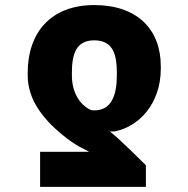

<svg xmlns="http://www.w3.org/2000/svg" viewBox="-20 -557 740 755"><path d="M553.7 177.7V92.8C529.3 69.3 449.2 -11.7 412.1 -40H429.7C524.4 -57.6 612.3 -147.5 612.3 -287.1V-296.9C612.3 -441.4 519.5 -537.1 350.6 -537.1C180.7 -537.1 88.9 -429.7 88.9 -270.5V-260.7C88.9 -161.1 154.3 -80.1 247.1 -9.8C291 23.4 314.5 29.3 330.1 40H137.7V177.7ZM439.5 -270.5V-260.7C439.5 -182.6 418 -123 351.6 -123C345.7 -123 339.8 -123 334 -126C294.9 -145.5 262.7 -191.4 262.7 -260.7V-270.5C262.7 -344.7 279.3 -398.4 350.6 -398.4C427.7 -398.4 439.5 -336.9 439.5 -270.5Z"/></svg>

Font: Pretendard Black
Style: Regular
Weight: 900
Designer: Base glyphs from Inter by Rasmus Andersson; Hangeul glyphs from Noto Sans CJK(Source Han Sans) by Jang Soo-young and Kan
Foundry: Kil Hyung-jin
Version: Version 1.309;Glyphs 3.2 (3225)